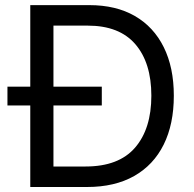

<svg xmlns="http://www.w3.org/2000/svg" viewBox="-20 -748 775 768"><path d="M328.1 0H101.1V-727.5H337.4Q443.8 -727.5 519.3 -684.1Q594.7 -640.6 635 -559.3Q675.3 -478 675.3 -365.2Q675.3 -251.5 634.8 -169.7Q594.2 -87.9 516.6 -43.9Q439 0 328.1 0ZM193.8 -82H322.3Q455.1 -82 520.3 -157.5Q585.4 -232.9 585.4 -365.2Q585.4 -496.6 521.5 -571Q457.5 -645.5 331.1 -645.5H193.8ZM9.8 -326.2V-401.4H387.2V-326.2Z"/></svg>

Font: Inter
Style: Regular
Weight: 400
Designer: Rasmus Andersson
Foundry: rsms
Version: Version 4.001;git-9221beed3